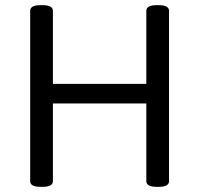

<svg xmlns="http://www.w3.org/2000/svg" viewBox="-20 -722 773 744"><path d="M595 -702Q635 -702 635 -680V-20Q635 2 595 2H587Q547 2 547 -20V-321H185V-20Q185 2 145 2H137Q97 2 97 -20V-680Q97 -702 137 -702H145Q185 -702 185 -680V-397H547V-680Q547 -702 587 -702Z"/></svg>

Font: Asap VF Beta
Style: Regular
Weight: 400
Designer: Pablo Cosgaya
Foundry: Pablo Cosgaya
Version: Version 1.007